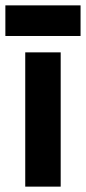

<svg xmlns="http://www.w3.org/2000/svg" viewBox="-29 -695 320 715"><path d="M65 0V-500H197V0ZM-9 -561V-675H271V-561Z"/></svg>

Font: Figtree
Style: Bold
Weight: 700
Designer: Erik Kennedy
Foundry: Erik Kennedy
Version: Version 2.001;gftools[0.9.30]